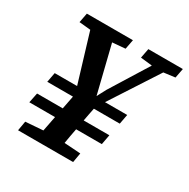

<svg xmlns="http://www.w3.org/2000/svg" viewBox="-147 -773 890 906"><g transform="rotate(30 298.0 -319.5)"><path d="M67 0 76 -52 171 -59 187 -141H47L58 -195H198L212 -267H72L82 -320H204L125 -581L63 -587L73 -639H324L314 -587L244 -581L307 -325L333 -374L461 -580L398 -587L408 -639H596L586 -587L524 -579L356 -320H477L467 -267H326Q322 -247 318.5 -229.5Q315 -212 312 -195H452L442 -141H302Q298 -119 294 -98.5Q290 -78 287 -58L376 -52L367 0Z"/></g></svg>

Font: Source Serif 4 SmText Semibold
Style: Italic
Weight: 600
Italic angle: -12°
Designer: Frank Grießhammer
Foundry: Adobe
Version: Version 4.005;hotconv 1.1.0;makeotfexe 2.6.0